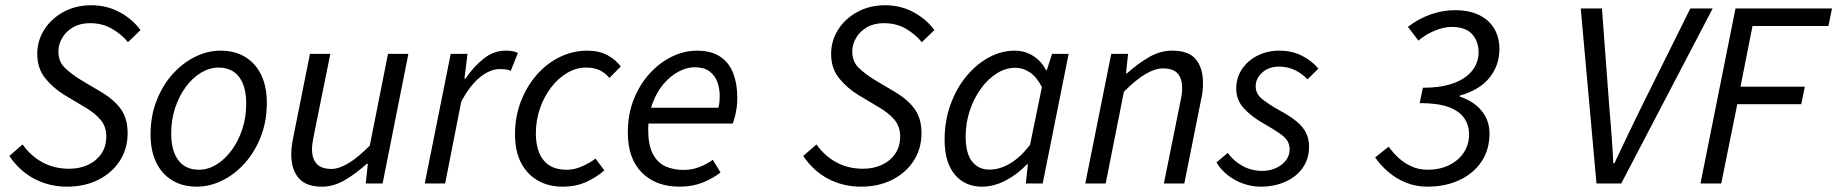

<svg xmlns="http://www.w3.org/2000/svg" viewBox="-20 -688 6890 720"><path d="M231.2 12Q165.6 12 109.6 -17Q53.6 -46 15.1 -103.2L64.8 -146.4Q95 -103.5 139.1 -79.4Q183.3 -55.2 239.6 -55.2Q278.9 -55.2 310.6 -70.1Q342.2 -84.9 360.4 -112Q378.6 -139.1 378.6 -176Q378.6 -214 356.7 -239.4Q334.9 -264.9 297 -286.9L222.2 -331.5Q180 -357.3 149.9 -394.3Q119.7 -431.2 119.7 -486.1Q119.7 -535.3 146 -576.8Q172.3 -618.3 218.2 -643.3Q264.2 -668.3 322.1 -668.3Q381 -668.3 429.3 -642Q477.5 -615.6 506.9 -575.2L459.9 -529.9Q434.9 -560.4 399.2 -580.7Q363.5 -601.1 317.6 -601.1Q280.7 -601.1 254.3 -585.9Q227.9 -570.7 213.5 -546.2Q199 -521.7 199 -495.3Q199 -456.8 223.4 -433.4Q247.9 -409.9 284.1 -387.7L359.8 -342.8Q407.1 -314.7 432.9 -279.3Q458.6 -243.9 458.6 -188.8Q458.6 -130.5 429.5 -85.3Q400.4 -40 349.1 -14Q297.8 12 231.2 12Z M718.1 12Q665 12 626.1 -11.5Q587.1 -34.9 565.8 -78.8Q544.6 -122.6 544.6 -183.4Q544.6 -252.6 566.9 -309.9Q589.2 -367.3 626.7 -409.4Q664.3 -451.6 711.3 -474.8Q758.3 -498.1 807.2 -498.1Q860.2 -498.1 899.2 -474.6Q938.2 -451.2 959.4 -407.3Q980.6 -363.5 980.6 -302.7Q980.6 -233.5 958.3 -176.2Q936 -118.8 898.5 -76.7Q861 -34.5 814 -11.3Q766.9 12 718.1 12ZM726 -51.5Q760 -51.5 791.6 -70.9Q823.3 -90.3 848.3 -124.1Q873.4 -158 888.3 -202.7Q903.3 -247.5 903.3 -298.2Q903.3 -364.6 876.5 -399.6Q849.8 -434.6 799.3 -434.6Q765.9 -434.6 733.9 -415.4Q702 -396.2 676.9 -362.3Q651.9 -328.5 636.9 -283.7Q622 -239 622 -187.9Q622 -122.4 648.9 -87Q675.9 -51.5 726 -51.5Z M1187.6 12Q1126.6 12 1099.5 -20.8Q1072.3 -53.6 1072.3 -108.9Q1072.3 -126.3 1074.3 -141.2Q1076.3 -156.2 1080.3 -176L1142.3 -486H1218.8L1158 -186.1Q1154.6 -167.2 1152.3 -154.6Q1150 -142 1150 -129.5Q1150 -92.7 1167.7 -73.6Q1185.3 -54.5 1222.9 -54.5Q1250.9 -54.5 1286.4 -75.7Q1321.9 -96.9 1366.7 -142.1L1435 -486H1511.4L1414.8 0H1351.6L1359.3 -73.9H1355.3Q1317 -38.5 1274.3 -13.3Q1231.6 12 1187.6 12Z M1572.8 0 1670.2 -486.1H1733.2L1721.6 -393.2H1725.6Q1755.3 -437.4 1793.2 -467.7Q1831.1 -498.1 1875.6 -498.1Q1889.1 -498.1 1901.1 -496.2Q1913.2 -494.4 1922.1 -489.4L1895.3 -422.1Q1887.9 -426.2 1877.3 -427.6Q1866.7 -428.9 1853.5 -428.9Q1817.4 -428.9 1779.3 -397.8Q1741.2 -366.7 1709.6 -306.5L1649.3 0Z M2090.1 12Q2037.3 12 1997 -10.9Q1956.8 -33.8 1934 -77.4Q1911.3 -120.9 1911.3 -183.4Q1911.3 -251.3 1933.6 -308.5Q1955.9 -365.7 1993.6 -408.4Q2031.3 -451.1 2080.2 -474.6Q2129.1 -498 2181.8 -498Q2226.9 -498 2258.2 -480.9Q2289.6 -463.9 2307.9 -438.7L2265.4 -395.9Q2248.3 -415.6 2227.7 -425.1Q2207.2 -434.6 2177.4 -434.6Q2140.9 -434.6 2107.3 -414.8Q2073.8 -395.1 2047.3 -361Q2020.8 -326.9 2005.2 -282.3Q1989.5 -237.8 1989.5 -188.1Q1989.5 -122.7 2018.4 -87.1Q2047.3 -51.4 2104.4 -51.4Q2134.5 -51.4 2163.6 -64.5Q2192.8 -77.5 2213.1 -93.4L2246.1 -49.1Q2219.7 -25 2180.2 -6.5Q2140.8 12 2090.1 12Z M2528.4 12Q2439.6 12 2386.9 -40.8Q2334.3 -93.5 2334.3 -191.4Q2334.3 -260 2356.8 -316Q2379.3 -372 2416.7 -412.8Q2454 -453.6 2500 -475.8Q2545.9 -498 2593.1 -498Q2648.4 -498 2681.8 -474.9Q2715.1 -451.9 2730 -412.1Q2744.9 -372.2 2744.9 -322Q2744.9 -302.3 2742.5 -284.8Q2740.1 -267.2 2736.2 -251.9Q2732.3 -236.7 2728 -224.8H2391.4L2399.2 -283.9H2674.1Q2677.1 -296.5 2678 -306.1Q2678.9 -315.7 2678.9 -328Q2678.9 -355.9 2670.1 -380.4Q2661.2 -405 2640.6 -420.4Q2620 -435.8 2585 -435.8Q2556 -435.8 2525.2 -419.7Q2494.4 -403.6 2468.6 -373.5Q2442.8 -343.3 2426.8 -300Q2410.7 -256.7 2410.7 -203.2Q2410.7 -144.5 2427.9 -111.3Q2445.1 -78.1 2474.9 -64.4Q2504.7 -50.8 2542.6 -50.8Q2575.1 -50.8 2602.5 -61.5Q2629.8 -72.1 2653.1 -88.7L2681.9 -41.2Q2653 -18.4 2614.5 -3.2Q2576 12 2528.4 12Z M3208.2 12Q3142.6 12 3086.6 -17Q3030.6 -46 2992.1 -103.2L3041.8 -146.4Q3072 -103.5 3116.1 -79.4Q3160.3 -55.2 3216.6 -55.2Q3255.9 -55.2 3287.6 -70.1Q3319.2 -84.9 3337.4 -112Q3355.6 -139.1 3355.6 -176Q3355.6 -214 3333.7 -239.4Q3311.9 -264.9 3274 -286.9L3199.2 -331.5Q3157 -357.3 3126.9 -394.3Q3096.7 -431.2 3096.7 -486.1Q3096.7 -535.3 3123 -576.8Q3149.3 -618.3 3195.2 -643.3Q3241.2 -668.3 3299.1 -668.3Q3358 -668.3 3406.3 -642Q3454.5 -615.6 3483.9 -575.2L3436.9 -529.9Q3411.9 -560.4 3376.2 -580.7Q3340.5 -601.1 3294.6 -601.1Q3257.7 -601.1 3231.3 -585.9Q3204.9 -570.7 3190.5 -546.2Q3176 -521.7 3176 -495.3Q3176 -456.8 3200.4 -433.4Q3224.9 -409.9 3261.1 -387.7L3336.8 -342.8Q3384.1 -314.7 3409.9 -279.3Q3435.6 -243.9 3435.6 -188.8Q3435.6 -130.5 3406.5 -85.3Q3377.4 -40 3326.1 -14Q3274.8 12 3208.2 12Z M3662.3 12Q3598.6 12 3560.4 -33.5Q3522.3 -79.1 3522.3 -164.3Q3522.3 -234.5 3544.1 -295.1Q3565.9 -355.7 3603.1 -401.1Q3640.3 -446.4 3687.4 -472.2Q3734.5 -498 3784.7 -498Q3823.8 -498 3854.7 -478.1Q3885.6 -458.3 3902.7 -424.7H3905.5L3925.3 -486H3987.4L3890.1 0H3826.9L3834.6 -71.9H3831.2Q3796.1 -34.7 3751.9 -11.4Q3707.7 12 3662.3 12ZM3690 -52Q3729 -52 3767.9 -75Q3806.8 -98 3842.6 -144.7L3887.2 -361.6Q3866.6 -400.5 3841.1 -417.2Q3815.6 -433.9 3787.6 -433.9Q3751.2 -433.9 3717.7 -412.7Q3684.1 -391.5 3658 -355.2Q3631.8 -318.8 3616.5 -272.5Q3601.2 -226.3 3601.2 -175.8Q3601.2 -113.3 3625.1 -82.7Q3649.1 -52 3690 -52Z M4049.8 0 4147.2 -486.1H4210.2L4202.6 -413.2H4206.6Q4246.1 -448.9 4288.5 -473.5Q4330.9 -498.1 4375.7 -498.1Q4437.7 -498.1 4464.4 -465.6Q4491.2 -433.1 4491.2 -376.9Q4491.2 -359.7 4489.5 -344.8Q4487.8 -329.9 4483.2 -310L4421.2 0H4344.6L4405.1 -300.1Q4409.4 -319.8 4411.3 -331.9Q4413.1 -344 4413.1 -356.8Q4413.1 -394.2 4395.8 -412.9Q4378.5 -431.6 4340.8 -431.6Q4312.2 -431.6 4276.4 -410.8Q4240.6 -390.1 4194.6 -344L4126.3 0Z M4707.2 12Q4674.7 12 4642.8 0.9Q4610.9 -10.3 4584.5 -30.8Q4558.1 -51.4 4541.8 -78.9L4583.9 -114.5Q4607.2 -83.1 4640.7 -65.1Q4674.3 -47.1 4713.4 -47.1Q4741 -47.1 4764.4 -57.6Q4787.9 -68.1 4802 -86.4Q4816.1 -104.6 4816.1 -127.9Q4816.1 -145.9 4807.7 -159.7Q4799.3 -173.4 4778.1 -188.2Q4756.9 -202.9 4719.5 -224.2Q4673.6 -250.3 4644.8 -281.5Q4615.9 -312.7 4615.9 -355.4Q4615.9 -397.1 4637.8 -429.4Q4659.8 -461.7 4696.6 -479.9Q4733.5 -498.1 4777.5 -498.1Q4822.9 -498.1 4859.8 -480.3Q4896.8 -462.6 4924 -430.7L4883.2 -390.4Q4862.9 -412.2 4835.8 -425.2Q4808.7 -438.2 4776.2 -438.2Q4738.3 -438.2 4713.5 -416Q4688.8 -393.9 4688.8 -364.3Q4688.8 -335.7 4713.5 -316.2Q4738.3 -296.6 4775.1 -275.8Q4816.2 -253.9 4841.1 -233.5Q4866 -213.1 4877.5 -190.1Q4889 -167.1 4889 -138.3Q4889 -92.7 4865.3 -58.8Q4841.6 -24.9 4800.2 -6.5Q4758.8 12 4707.2 12Z M5332.5 12Q5289.5 12 5252.4 -3.1Q5215.4 -18.2 5186.3 -43.1Q5157.1 -68 5136.8 -97.7L5187.6 -138Q5203.3 -115.6 5224.6 -96Q5245.9 -76.4 5273.3 -64Q5300.7 -51.5 5333.6 -51.5Q5379.4 -51.5 5414.5 -68.9Q5449.5 -86.2 5469.3 -116.1Q5489 -146 5489 -184.2Q5489 -218.1 5471 -244.7Q5453 -271.4 5412.3 -286.4Q5371.6 -301.4 5303.8 -301.4L5315.7 -359Q5375.3 -359 5415.4 -370.9Q5455.5 -382.8 5479.7 -402.2Q5503.8 -421.6 5514.3 -444.7Q5524.8 -467.8 5524.8 -490.5Q5524.8 -533.6 5500.1 -560.3Q5475.5 -587 5423.9 -587Q5394.7 -587 5360.9 -573.3Q5327.1 -559.5 5299 -535.8L5259.7 -587.3Q5300.6 -618.5 5345.4 -634.1Q5390.3 -649.8 5436.2 -649.8Q5489.5 -649.8 5526.8 -631.6Q5564.1 -613.3 5583.5 -580.5Q5602.8 -547.7 5602.8 -503.9Q5602.8 -443.3 5565.8 -396.9Q5528.8 -350.5 5454.4 -329.6V-325.6Q5506.6 -308.4 5536.1 -272.4Q5565.6 -236.5 5565.6 -187.3Q5565.6 -126.1 5535.2 -81.4Q5504.9 -36.8 5452.3 -12.4Q5399.7 12 5332.5 12Z M5966.8 0 5907.8 -656.3H5987.3L6014.5 -291.6Q6019 -238.8 6023.2 -184.4Q6027.3 -130.1 6029.9 -75.5H6033.9Q6059 -128.8 6085.4 -184.2Q6111.8 -239.6 6137.6 -291.6L6318.8 -656.3H6402.6L6059.7 0Z M6356.8 0 6488.1 -656.3H6850L6836.6 -590.6H6551.9L6506.9 -363H6748.1L6734.7 -297.3H6494.8L6434.7 0Z"/></svg>

Font: Source Sans 3 VF
Style: Italic
Weight: 200
Italic angle: -11°
Designer: Paul D. Hunt
Foundry: Adobe Systems Incorporated
Version: Version 3.042;hotconv 1.0.118;makeotfexe 2.5.65603